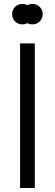

<svg xmlns="http://www.w3.org/2000/svg" viewBox="-20 -936 274 956"><path d="M80 0V-720H153.3V0ZM91.7 -814.7Q77.2 -814.7 65.5 -821.3Q53.8 -828 47.2 -839.7Q40.5 -851.3 40.5 -865.3Q40.5 -879.7 47.2 -891.3Q53.8 -903 65.5 -909.7Q77.2 -916.3 91.7 -916.3Q105.8 -916.3 117.6 -909.7Q129.3 -903 136.1 -891.3Q142.8 -879.7 142.8 -865.3Q142.8 -851.3 136.1 -839.7Q129.3 -828 117.6 -821.3Q105.8 -814.7 91.7 -814.7ZM141.3 -814.7Q126.8 -814.7 115.2 -821.3Q103.5 -828 96.8 -839.7Q90.2 -851.3 90.2 -865.3Q90.2 -879.7 96.8 -891.3Q103.5 -903 115.2 -909.7Q126.8 -916.3 141.3 -916.3Q155.5 -916.3 167.2 -909.7Q179 -903 185.8 -891.3Q192.5 -879.7 192.5 -865.3Q192.5 -851.3 185.8 -839.7Q179 -828 167.2 -821.3Q155.5 -814.7 141.3 -814.7Z"/></svg>

Font: Hauora
Style: Regular
Weight: 400
Designer: Wayne Shih
Foundry: WCYS
Version: Version 1.001